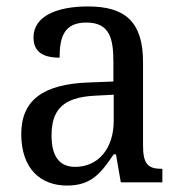

<svg xmlns="http://www.w3.org/2000/svg" viewBox="-20 -566 563 596"><path d="M188 10C265 10 294 -30 333 -87H340L355 0H484V-42H481C439 -42 424 -58 424 -114V-373C424 -500 367 -546 253 -546C157 -546 84 -516 84 -450C84 -406 112 -387 165 -387C165 -451 179 -496 248 -496C321 -496 332 -446 332 -373V-313L256 -310C115 -305 46 -256 46 -150C46 -41 107 10 188 10ZM213 -48C163 -48 140 -83 140 -145C140 -223 173 -264 275 -269L333 -272V-191C333 -106 286 -48 213 -48Z"/></svg>

Font: Noto Serif Bengali SemiCondensed
Style: Regular
Weight: 400
Width: 4
Designer: Juan Bruce, Universal Thirst, Indian Type Foundry and the Monotype Design Team.
Foundry: Monotype Imaging Inc.
Version: Version 2.003